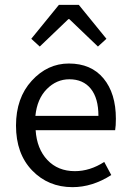

<svg xmlns="http://www.w3.org/2000/svg" viewBox="-20 -760 536 792"><path d="M279 12Q179 12 112.5 -57Q46 -126 46 -242Q46 -356 111 -427Q176 -498 264 -498Q356 -498 407 -436.5Q458 -375 458 -270Q458 -241 455 -223H127Q132 -146 175.5 -100Q219 -54 289 -54Q351 -54 410 -92L439 -38Q361 12 279 12ZM126 -282H386Q386 -355 354.5 -394Q323 -433 266 -433Q213 -433 173 -392.5Q133 -352 126 -282ZM109 -600 223 -740H305L419 -600L384 -568L266 -681H262L144 -568Z"/></svg>

Font: Toshiba Sans
Style: Regular
Weight: 400
Designer: Paul D. Hunt
Foundry: Toshiba Corporation
Version: Version 2.020;PS 2.0;hotconv 1.0.86;makeotf.lib2.5.63406